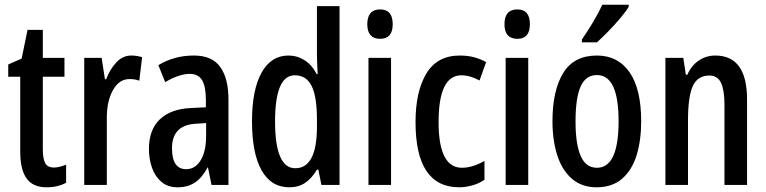

<svg xmlns="http://www.w3.org/2000/svg" viewBox="-20 -786 3255 816"><path d="M209 -74Q222 -74 235 -77.5Q248 -81 261 -86V-9Q244 0 223.5 5Q203 10 178 10Q120 10 93 -27.5Q66 -65 66 -142V-460H15V-512L72 -537L97 -659H162V-540H254V-460H162V-150Q162 -112 172 -93Q182 -74 209 -74Z M538 -550Q561 -550 584 -543L572 -443Q555 -450 530 -450Q486 -450 459.5 -402Q433 -354 434 -280V0H338V-540H412L426 -449H431Q448 -493 475 -521.5Q502 -550 538 -550Z M804 -550Q881 -550 916 -501.5Q951 -453 951 -362V0H879L864 -74H862Q840 -32 809.5 -11Q779 10 735 10Q693 10 666 -13Q639 -36 626 -73Q613 -110 613 -153Q613 -235 659.5 -279Q706 -323 792 -327L855 -330V-361Q855 -418 839 -445Q823 -472 786 -472Q742 -472 682 -437L653 -509Q720 -550 804 -550ZM811 -260Q711 -254 711 -156Q711 -67 771 -67Q810 -67 833 -105Q856 -143 856 -209V-263Z M1210 10Q1132 10 1091.5 -62.5Q1051 -135 1051 -270Q1051 -404 1091.5 -477Q1132 -550 1206 -550Q1243 -550 1274.5 -530Q1306 -510 1326 -471H1330Q1329 -496 1328 -515.5Q1327 -535 1327 -550V-760H1423V0H1346L1333 -65H1327Q1305 -28 1277 -9Q1249 10 1210 10ZM1235 -71Q1327 -71 1327 -248V-278Q1327 -375 1304.5 -420.5Q1282 -466 1233 -466Q1190 -466 1169.5 -416Q1149 -366 1149 -270Q1149 -71 1235 -71Z M1596 -746Q1649 -746 1649 -683Q1649 -621 1596 -621Q1541 -621 1541 -683Q1541 -746 1596 -746ZM1642 -540V0H1546V-540Z M1932 10Q1746 10 1746 -267Q1746 -397 1792 -473.5Q1838 -550 1934 -550Q1968 -550 1995.5 -542.5Q2023 -535 2046 -522L2018 -444Q1977 -466 1941 -466Q1844 -466 1844 -267Q1844 -73 1943 -73Q1988 -73 2039 -102V-22Q2016 -6 1987 2Q1958 10 1932 10Z M2179 -746Q2232 -746 2232 -683Q2232 -621 2179 -621Q2124 -621 2124 -683Q2124 -746 2179 -746ZM2225 -540V0H2129V-540Z M2705 -271Q2705 -189 2685.5 -126Q2666 -63 2624 -26.5Q2582 10 2515 10Q2453 10 2411 -26Q2369 -62 2348.5 -125.5Q2328 -189 2328 -271Q2328 -401 2373.5 -475.5Q2419 -550 2517 -550Q2606 -550 2655.5 -479Q2705 -408 2705 -271ZM2426 -270Q2426 -173 2448 -123Q2470 -73 2517 -73Q2609 -73 2609 -271Q2609 -467 2517 -467Q2469 -467 2447.5 -418Q2426 -369 2426 -270ZM2652 -757Q2640 -737 2616 -708.5Q2592 -680 2565 -652.5Q2538 -625 2517 -606H2453V-618Q2508 -698 2540 -766H2652Z M3020 -550Q3155 -550 3155 -363V0H3059V-341Q3059 -402 3044.5 -433.5Q3030 -465 2995 -465Q2945 -465 2924.5 -420.5Q2904 -376 2904 -274V0H2808V-540H2884L2895 -468H2901Q2918 -507 2949.5 -528.5Q2981 -550 3020 -550Z"/></svg>

Font: Noto Sans Thai Looped ExtraCondensed Medium
Style: Regular
Weight: 500
Width: 2
Designer: Sasikarn Vongin, Ben Mitchell
Foundry: The Fontpad Ltd
Version: Version 1.001; ttfautohint (v1.8.4.7-5d5b)